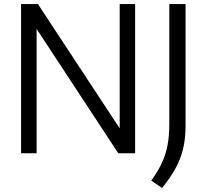

<svg xmlns="http://www.w3.org/2000/svg" viewBox="-20 -760 1025 952"><path d="M84.5 0V-740H168L593.5 -93H573.5V-740H650V0H566.5L141.5 -647H161.5V0ZM783.5 172 730 135.5Q761.5 92 781.2 50.8Q801 9.5 810.2 -37.5Q819.5 -84.5 819.5 -145.5V-740H900V-135Q900 -74 888.2 -23.8Q876.5 26.5 850.8 73.8Q825 121 783.5 172Z"/></svg>

Font: Encode Sans SC Condensed Thin
Style: Regular
Weight: 400
Version: Version 3.002